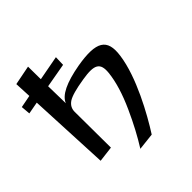

<svg xmlns="http://www.w3.org/2000/svg" viewBox="-350 -824 1135 1135"><g transform="rotate(-45 217.0 -256.5)"><path d="M367 -299C360 -232 336 -153 296 -65C259 17 221 88 182 150L289 138C355 35 466 -166 487 -323C505 -451 445 -485 273 -456C150 -434 80 -400 61 -352L58 -497L210 -524L212 -586L57 -557L56 -663L-66 -639L-61 -535L-139 -520L-134 -462L-58 -476L-34 34L64 22L62 -279C62 -305 73 -325 95 -340C118 -355 164 -368 234 -379C343 -397 375 -378 367 -299Z"/></g></svg>

Font: Gamestation Warped
Style: Regular
Weight: 400
Designer: Jonas Hecksher
Foundry: Jonas Hecksher, Playtypeª, e-types AS
Version: Version 1.003